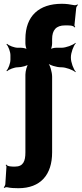

<svg xmlns="http://www.w3.org/2000/svg" viewBox="-40 -780 431 1013"><path d="M354 -635 357 -638C355 -640 352 -645 353 -649L362 -737C362 -743 368 -751 371 -754L369 -757C365 -754 356 -751 350 -753C330 -757 310 -760 286 -760C166 -760 94 -696 94 -574V-551C94 -540 98 -521 104 -515L107 -518C101 -524 82 -528 71 -528H54C36 -528 7 -539 -3 -549L-6 -546C4 -536 15 -507 15 -489V-465C15 -446 4 -417 -6 -407L-3 -404C7 -414 36 -425 54 -425C73 -425 105 -433 115 -443L112 -446C102 -436 94 -404 94 -386V24C94 70 83 99 39 99C23 99 -1 99 -7 88L-10 91C-9 93 -6 96 -6 99L-12 193C-13 198 -17 206 -20 209L-18 212C-15 209 -7 207 -2 208C16 212 34 213 57 213C174 213 235 142 235 24V-375C235 -399 224 -439 211 -451L209 -449C221 -436 258 -425 282 -425H284C308 -425 345 -411 358 -399L360 -401C348 -414 334 -451 334 -475V-478C334 -502 348 -539 360 -552L358 -554C345 -542 308 -528 284 -528H255C245 -528 228 -524 222 -518L225 -515C231 -521 235 -540 235 -551V-574C235 -621 256 -646 303 -646C323 -646 346 -647 354 -635Z"/></svg>

Font: Asimov
Style: EdgeNar
Weight: 500
Designer: Google
Version: Version 2.000980: 2014